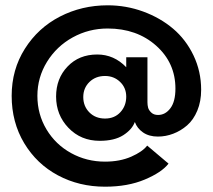

<svg xmlns="http://www.w3.org/2000/svg" viewBox="-20 -692 804 724"><path d="M376 12Q278.5 12 198.5 -30.8Q118.5 -73.5 71.2 -152.2Q24 -231 24 -330.5Q24 -429.5 73.8 -508.2Q123.5 -587 206 -629.5Q288.5 -672 386 -672Q455.5 -672 519.8 -648.5Q584 -625 632.5 -584Q681 -543 709.8 -482.8Q738.5 -422.5 738.5 -353.5Q738.5 -309.5 724 -274.8Q709.5 -240 685.5 -219.2Q661.5 -198.5 633.2 -187.8Q605 -177 575.5 -177Q542 -177 519.5 -192.5Q497 -208 488.5 -232Q478 -203.5 444.8 -182.2Q411.5 -161 356 -161Q285 -161 238.2 -209.8Q191.5 -258.5 191.5 -328Q191.5 -396 234.8 -441.2Q278 -486.5 346.5 -486.5Q410 -486.5 456 -438.5V-476H536V-306.5Q536 -295.5 538.5 -286Q541 -276.5 550.5 -267.5Q560 -258.5 576 -258.5Q603.5 -258.5 622.5 -283.8Q641.5 -309 641.5 -358Q641.5 -455 568.8 -519.8Q496 -584.5 386 -584.5Q315 -584.5 254.2 -551Q193.5 -517.5 157.2 -458.8Q121 -400 121 -330.5Q121 -261.5 155.2 -204.2Q189.5 -147 248 -114.8Q306.5 -82.5 376 -82.5Q432 -82.5 474.8 -101.2Q517.5 -120 535 -143L615.5 -75Q590 -42 526 -15Q462 12 376 12ZM456 -327.5Q456 -361 432.8 -383.2Q409.5 -405.5 376 -405.5Q340.5 -405.5 317.2 -382.8Q294 -360 294 -326Q294 -291.5 317 -268.2Q340 -245 376 -245Q412 -245 434 -269Q456 -293 456 -327.5Z"/></svg>

Font: League Spartan SemiBold
Style: Regular
Weight: 600
Foundry: The League of Moveable Type
Version: Version 2.002